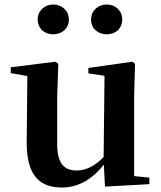

<svg xmlns="http://www.w3.org/2000/svg" viewBox="-20 -820 718 856"><path d="M217 -667C254 -667 287 -691 287 -733C287 -774 254 -800 217 -800C181 -800 148 -774 148 -733C148 -691 181 -667 217 -667ZM456 -667C493 -667 525 -691 525 -733C525 -774 493 -800 456 -800C419 -800 386 -774 386 -733C386 -691 419 -667 456 -667ZM448 12 646 1V-28L578 -35V-389L582 -535L571 -545L374 -517V-493L446 -482L442 -120C407 -83 366 -60 322 -60C267 -60 235 -89 235 -178V-389L240 -535L228 -545L28 -520V-494L102 -481L99 -188C98 -37 157 16 256 16C333 16 395 -25 443 -86Z"/></svg>

Font: Source Han Serif CN
Style: Bold
Weight: 700
Designer: Ryoko NISHIZUKA 西塚涼子 (kana & ideographs); Frank Grießhammer (Latin, Greek & Cyrillic); Wenlong ZHANG 张文龙 (bopomofo); San
Foundry: Adobe
Version: Version 2.003;hotconv 1.1.1;makeotfexe 2.6.0